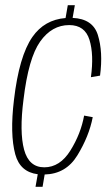

<svg xmlns="http://www.w3.org/2000/svg" viewBox="-20 -705 422 735"><path d="M116 10 124.5 -38Q57 -46.5 38.5 -114Q17.5 -191 33.5 -323Q53 -490 104 -563.5Q150 -629.5 231 -636L239.5 -685H266.5L258 -636.5Q335 -633 354.5 -571.5Q375 -506 363 -415.5L328 -409.5Q340 -496 322.5 -552.5Q305 -609 245 -609Q178.5 -609 133.8 -546Q89 -483 70 -324Q54 -200 72.2 -132.2Q90.5 -64.5 149.5 -64.5Q209.5 -64.5 249.5 -128.8Q289.5 -193 302 -262.5L335 -256.5Q321 -183.5 276 -110Q232.5 -39 151 -37L143 10Z"/></svg>

Font: Anybody ExtraLight
Style: Italic
Weight: 200
Italic angle: -10°
Designer: Tyler Finck
Foundry: Etcetera Type Company
Version: Version 1.010; ttfautohint (v1.8.3) -l 8 -r 50 -G 200 -x 14 